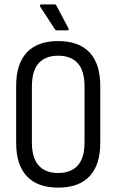

<svg xmlns="http://www.w3.org/2000/svg" viewBox="-20 -851 533 879"><path d="M246 8Q152 8 103 -44Q54 -96 54 -196V-458Q54 -559 103 -611Q152 -663 246 -663Q341 -663 390 -611Q439 -559 439 -458V-196Q439 -96 390 -44Q341 8 246 8ZM246 -59Q305 -59 336 -93.5Q367 -128 367 -199V-455Q367 -527 336 -561.5Q305 -596 246 -596Q188 -596 157 -561.5Q126 -527 126 -455V-199Q126 -128 157 -93.5Q188 -59 246 -59ZM242 -712Q234 -712 230 -719L165 -819Q162 -824 163.5 -827.5Q165 -831 170 -831H229Q236 -831 239 -824L293 -722Q298 -712 288 -712Z"/></svg>

Font: Sofia Sans Condensed
Style: Regular
Weight: 400
Designer: Botio Nikoltchev, Ani Petrova
Foundry: lettersoup
Version: Version 4.100